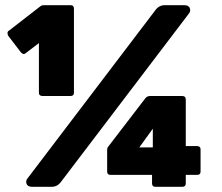

<svg xmlns="http://www.w3.org/2000/svg" viewBox="-20 -720 854 740"><path d="M265 -686V-363Q265 -350 252 -350H144Q130 -350 130 -363V-554L79 -515Q70 -507 60 -519L11 -583Q9 -588 9 -593.5Q9 -599 16 -603L136 -696Q141 -700 147 -700H252Q265 -700 265 -686ZM696 -157H739Q753 -157 753 -144V-59Q753 -46 740 -46H696V-13Q696 0 682 0H579Q566 0 566 -13V-46H406Q393 -46 393 -59V-141Q393 -151 398 -156L540 -341Q547 -350 558 -350H682Q696 -350 696 -336ZM569 -152V-224L517 -152ZM615 -700H689Q713 -700 713 -680Q713 -674 709 -669L215 -19Q201 0 179 0H105Q81 0 81 -20Q81 -26 85 -31L579 -681Q593 -700 615 -700Z"/></svg>

Font: Rubik One
Style: Regular
Weight: 400
Designer: Hubert and Fischer with Elvire Volk Leonovitch
Foundry: Hubert and Fischer with Elvire Volk Leonovitch
Version: Version 1.001